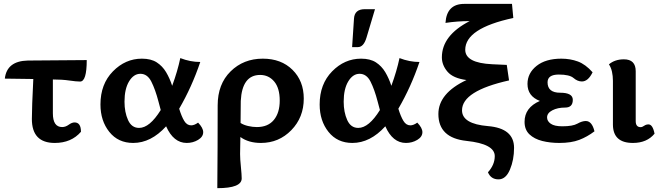

<svg xmlns="http://www.w3.org/2000/svg" viewBox="-20 -731 3415 991"><path d="M262.7 6.8Q144.5 6.8 144.5 -116.7Q144.5 -175.8 151.9 -323.2L4.9 -325.2Q15.1 -416 123.5 -418.5L427.7 -420.9Q427.7 -310.1 393.6 -310.1Q374 -310.1 337.6 -315.4Q301.3 -320.8 252.9 -320.8V-146Q252.9 -75.2 300.8 -75.2Q318.4 -75.2 334.7 -87.2Q351.1 -99.1 364.7 -99.1Q397.9 -99.1 397.9 -50.8Q348.1 6.8 262.7 6.8Z M943.8 6.8Q875.5 6.8 837.4 -79.1Q759.3 6.8 667.5 6.8Q589.8 6.8 544.2 -50.3Q498.5 -107.4 498.5 -191.9Q498.5 -296.9 562.7 -362.5Q627 -428.2 712.4 -428.2Q759.3 -428.2 788.8 -409.2Q818.4 -390.1 837.2 -358.6Q856 -327.1 868.7 -288.1Q896.5 -363.8 910.6 -431.2Q961.9 -411.1 1013.7 -411.1Q970.2 -282.2 904.8 -169.9Q917 -129.9 930.9 -106.9Q944.8 -84 966.8 -84Q982.9 -84 1002.4 -98.1Q1028.8 -70.8 1028.8 -48.8Q1028.8 -24.9 1002.4 -9Q976.1 6.8 943.8 6.8ZM697.8 -70.8Q752.4 -70.8 809.6 -163.1L797.9 -207Q781.7 -269 761.2 -309.6Q740.7 -350.1 704.6 -350.1Q669.9 -350.1 646.2 -311Q622.6 -272 622.6 -206.1Q622.6 -151.9 640.9 -111.3Q659.2 -70.8 697.8 -70.8Z M1101.6 240.2Q1103.5 32.2 1103.5 -187Q1103.5 -296.9 1170.2 -362.5Q1236.8 -428.2 1336.4 -428.2Q1431.6 -428.2 1489.7 -370.6Q1547.9 -313 1547.9 -222.2Q1547.9 -125 1483.6 -59.1Q1419.4 6.8 1326.7 6.8Q1262.7 6.8 1220.7 -23.9L1219.2 64Q1219.2 89.4 1223.4 130.4Q1227.5 171.4 1227.5 189.9Q1227.5 240.2 1101.6 240.2ZM1305.7 -75.2Q1363.3 -75.2 1393.6 -112.1Q1423.8 -148.9 1423.8 -211.9Q1423.8 -276.4 1395.3 -310.3Q1366.7 -344.2 1322.8 -344.2Q1229.5 -344.2 1222.7 -210L1221.7 -96.2Q1237.8 -85.9 1260.7 -80.6Q1283.7 -75.2 1305.7 -75.2Z M2075.2 6.8Q2006.8 6.8 1968.8 -79.1Q1890.6 6.8 1798.8 6.8Q1721.2 6.8 1675.5 -50.3Q1629.9 -107.4 1629.9 -191.9Q1629.9 -296.9 1694.1 -362.5Q1758.3 -428.2 1843.8 -428.2Q1890.6 -428.2 1920.2 -409.2Q1949.7 -390.1 1968.5 -358.6Q1987.3 -327.1 2000 -288.1Q2027.8 -363.8 2042 -431.2Q2093.3 -411.1 2145 -411.1Q2101.6 -282.2 2036.1 -169.9Q2048.3 -129.9 2062.3 -106.9Q2076.2 -84 2098.1 -84Q2114.3 -84 2133.8 -98.1Q2160.2 -70.8 2160.2 -48.8Q2160.2 -24.9 2133.8 -9Q2107.4 6.8 2075.2 6.8ZM1829.1 -70.8Q1883.8 -70.8 1940.9 -163.1L1929.2 -207Q1913.1 -269 1892.6 -309.6Q1872.1 -350.1 1835.9 -350.1Q1801.3 -350.1 1777.6 -311Q1753.9 -272 1753.9 -206.1Q1753.9 -151.9 1772.2 -111.3Q1790.5 -70.8 1829.1 -70.8ZM1827.1 -487.8H1797.4L1807.1 -634.8Q1810.1 -683.6 1862.8 -683.6H1915.5L1871.6 -536.6Q1856.9 -487.8 1827.1 -487.8Z M2553.2 194.8Q2513.7 194.8 2498.5 158.2Q2533.7 119.6 2533.7 74.7Q2533.7 11.7 2388.2 -3.7Q2242.7 -19 2242.7 -142.6Q2242.7 -249.5 2387.7 -317.9Q2318.4 -327.1 2289.6 -361.1Q2260.7 -395 2260.7 -435.1Q2260.7 -548.3 2404.3 -622.1Q2341.8 -622.1 2279.3 -612.8Q2285.6 -710.9 2376 -710.9H2622.6L2629.4 -638.2Q2381.3 -585 2381.3 -474.1Q2381.3 -405.8 2521 -399.4L2595.7 -396L2607.4 -315.9Q2364.7 -261.7 2364.7 -161.6Q2364.7 -91.3 2499 -80.1Q2633.3 -68.8 2633.3 32.2Q2633.3 93.8 2612.1 144.3Q2590.8 194.8 2553.2 194.8Z M2866.7 6.8Q2819.3 6.8 2778.6 -3.4Q2737.8 -13.7 2712.6 -37.6Q2687.5 -61.5 2687.5 -102.1Q2687.5 -175.8 2766.6 -210Q2702.6 -234.4 2702.6 -297.9Q2702.6 -353.5 2749.5 -390.9Q2796.4 -428.2 2877.4 -428.2Q2923.3 -428.2 2962.9 -413.6Q3002.4 -398.9 3038.6 -357.9Q3015.6 -310.5 2983.4 -310.5Q2960.9 -310.5 2940.2 -328.4Q2919.4 -346.2 2864.3 -346.2Q2806.2 -346.2 2806.2 -306.2Q2806.2 -252.4 2871.3 -252.4Q2936.5 -252.4 2936.5 -215.8Q2936.5 -175.8 2897.2 -175.8Q2857.9 -175.8 2830.8 -161.6Q2803.7 -147.5 2803.7 -125Q2803.7 -105.5 2822.8 -92.3Q2841.8 -79.1 2882.3 -79.1Q2936 -79.1 2960.2 -92.8Q2984.4 -106.4 3003.4 -106.4Q3035.6 -106.4 3048.3 -53.2Q3011.2 -24.9 2969.7 -9Q2928.2 6.8 2866.7 6.8Z M3261.2 -106Q3261.2 -74.7 3286.6 -74.7Q3294.9 -74.7 3304.7 -81.8Q3314.5 -88.9 3327.1 -88.9Q3349.1 -88.9 3358.4 -41Q3319.3 6.8 3246.6 6.8Q3144.5 6.8 3143.6 -86.9V-314Q3143.6 -338.9 3138.7 -360.8Q3133.8 -382.8 3123 -398.9Q3153.8 -424.8 3200.2 -424.8Q3261.2 -424.8 3261.2 -363.3Z"/></svg>

Font: Bainsley
Style: Bold
Weight: 700
Designer: Paul James MIller
Foundry: High-Logic / Made with FontCreator
Version: Version 1.411;March 28, 2021;FontCreator 13.0.0.2683 64-bit